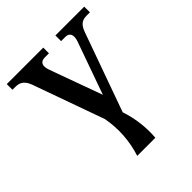

<svg xmlns="http://www.w3.org/2000/svg" viewBox="-210 -637 1027 1027"><g transform="rotate(-45 303.5 -123.5)"><path d="M106 -405 250 -2C266 84 261 172 233 259H370C376 186 367 112 343 39L502 -405C515 -442 532 -463 570 -463H597V-506H379V-463H411C442 -463 454 -440 440 -400L334 -102L226 -400C211 -440 223 -463 255 -463H287V-506H11V-463H34C73 -463 92 -443 106 -405Z"/></g></svg>

Font: LT Superior Serif Semibold
Style: Regular
Weight: 600
Designer: Daniel Lyons
Foundry: LyonsType
Version: Version 2.120;FEAKit 1.0